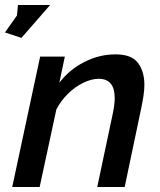

<svg xmlns="http://www.w3.org/2000/svg" viewBox="-49 -750 643 770"><path d="M-29 -620 19 -688 23 -730H152L37 -598ZM112 -523H211L189 -418Q228 -470 288.5 -501Q349 -532 414 -532Q479 -532 504.5 -497.5Q530 -463 530 -410Q530 -389 526.5 -366Q523 -343 518 -319L451 0H341L403 -293Q411 -330 411 -357Q411 -434 347 -434Q318 -434 285 -418Q252 -402 223.5 -374Q195 -346 177 -311L110 0H0Z"/></svg>

Font: Raleway SemiBold
Style: Italic
Weight: 600
Italic angle: -12°
Designer: Matt McInerney, Pablo Impallari, Rodrigo Fuenzalida
Foundry: Matt McInerney, Pablo Impallari, Rodrigo Fuenzalida
Version: Version 4.026